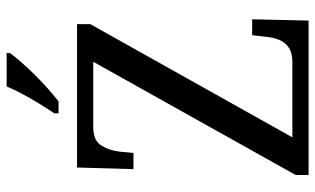

<svg xmlns="http://www.w3.org/2000/svg" viewBox="-210 -762 971 592"><g transform="rotate(-90 276.0 -465.5)"><path d="M33 0V-40L382 -664H181Q140 -664 124.5 -640Q109 -616 105 -583L101 -540H51L56 -714H498V-673L149 -50H381Q409 -50 425.5 -61Q442 -72 449.5 -90.5Q457 -109 459 -131L464 -174H513L509 0ZM223 -784Q238 -806 253.5 -831.5Q269 -857 283 -883Q297 -909 306 -931H409V-921Q400 -908 383 -888.5Q366 -869 344.5 -847Q323 -825 301 -805.5Q279 -786 260 -771H223Z"/></g></svg>

Font: Noto Serif Khmer SemiCondensed
Style: Regular
Weight: 400
Width: 4
Designer: Danh Hong and the Monotype Design Team
Foundry: Monotype Imaging Inc.
Version: Version 2.004